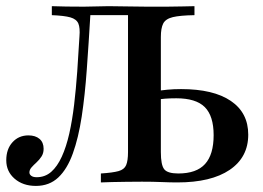

<svg xmlns="http://www.w3.org/2000/svg" viewBox="-30 -591 852 622"><path d="M86.3 11.3Q44.4 11.3 17.3 -12.1Q-9.7 -35.5 -9.7 -71.8Q-9.7 -108.1 10.5 -130.2Q30.6 -152.4 62.1 -152.4Q84.7 -152.4 98 -141.1Q111.3 -129.8 111.3 -108.9Q111.3 -94.4 104.4 -83.9Q97.6 -73.4 88.3 -64.9Q79 -56.5 72.2 -48.8Q65.3 -41.1 65.3 -32.3Q65.3 -25.8 71.4 -21.4Q77.4 -16.9 88.7 -16.9Q116.1 -16.9 135.9 -34.3Q155.6 -51.6 170.2 -83.5Q184.7 -115.3 194.4 -158.1Q204 -200.8 210.1 -251.6Q216.1 -302.4 220.2 -358.9Q224.2 -415.3 227.4 -472.6Q229.8 -500.8 223.8 -514.9Q217.7 -529 198 -534.7Q178.2 -540.3 137.9 -541.9V-571Q156.5 -570.2 185.1 -569.8Q213.7 -569.4 241.9 -569.4Q262.1 -569.4 281.9 -570.2Q301.6 -571 321.8 -571Q354.8 -571 381.5 -570.2Q408.1 -569.4 445.2 -569.4Q480.6 -569.4 510.5 -569.4Q540.3 -569.4 563.3 -570.2Q586.3 -571 600 -571V-541.9Q553.2 -541.1 529.8 -535.5Q506.5 -529.8 498.8 -514.9Q491.1 -500 491.1 -471V-98.4Q491.1 -56.5 502 -42.7Q512.9 -29 547.6 -29Q606.5 -29 634.3 -59.7Q662.1 -90.3 662.1 -153.2Q662.1 -215.3 633.5 -244Q604.8 -272.6 541.1 -272.6Q521.8 -272.6 505.2 -271.4Q488.7 -270.2 472.6 -266.9V-296Q491.9 -298.4 512.1 -300.4Q532.3 -302.4 556.5 -302.4Q661.3 -302.4 717.7 -264.1Q774.2 -225.8 774.2 -154.8Q774.2 -81.5 714.1 -40.7Q654 0 544.4 0Q521.8 0 493.5 -1.2Q465.3 -2.4 429.8 -2.4Q404 -2.4 379 -2Q354 -1.6 332.7 -1.2Q311.3 -0.8 296.8 0V-29Q335.5 -31.5 354 -36.7Q372.6 -41.9 378.6 -56Q384.7 -70.2 384.7 -98.4V-546L391.1 -541.9H254L262.9 -545.2Q257.3 -450.8 251.2 -366.5Q245.2 -282.3 234.7 -213.3Q224.2 -144.4 206 -94Q187.9 -43.5 158.9 -16.1Q129.8 11.3 86.3 11.3Z"/></svg>

Font: Playfair 5pt SemiExpanded Light SemiBold
Style: Regular
Weight: 600
Version: Version 2.001;gftools[0.9.30]